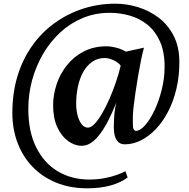

<svg xmlns="http://www.w3.org/2000/svg" viewBox="-20 -771 1024 1041"><path d="M47 -158Q47 -269 75.8 -361.5Q104.5 -454 156.8 -526.2Q209 -598.5 279.5 -648.5Q350 -698.5 432.8 -724.8Q515.5 -751 605.5 -751Q667.5 -751 729 -732Q790.5 -713 841 -674.5Q891.5 -636 922 -576Q952.5 -516 952.5 -433.5Q952.5 -356.5 936.2 -288.5Q920 -220.5 891.2 -165.5Q862.5 -110.5 824.8 -71Q787 -31.5 744.2 -10Q701.5 11.5 657 11.5Q634.5 11.5 621.5 -0.8Q608.5 -13 602.8 -34Q597 -55 597 -82.5Q597 -93.5 597.8 -114.8Q598.5 -136 601.2 -162.2Q604 -188.5 610.5 -214.5Q591 -165.5 569.8 -123Q548.5 -80.5 525.2 -48.5Q502 -16.5 476.5 1.5Q451 19.5 422.5 19.5Q385.5 19.5 350 -5.8Q314.5 -31 291.2 -80Q268 -129 268 -200Q268 -257.5 287 -314.2Q306 -371 343 -417.5Q380 -464 434.2 -492Q488.5 -520 558 -520Q573 -520 592 -516.5Q611 -513 629.8 -506.5Q648.5 -500 662.5 -491L760.5 -512.5Q752.5 -484 744.2 -443Q736 -402 728.2 -356Q720.5 -310 714 -265.8Q707.5 -221.5 703.5 -185.5Q700 -151 700.2 -130.2Q700.5 -109.5 700.5 -95.5Q700.5 -76.5 705.2 -69Q710 -61.5 716.5 -61.5Q740 -61.5 767 -92.2Q794 -123 818 -173.5Q842 -224 857.2 -285.8Q872.5 -347.5 872.5 -409Q872.5 -489 848 -544.8Q823.5 -600.5 781.5 -635.2Q739.5 -670 685.8 -685.8Q632 -701.5 574.5 -701.5Q496 -701.5 428.2 -673.2Q360.5 -645 306.2 -594.8Q252 -544.5 213.5 -478.5Q175 -412.5 154.2 -336.5Q133.5 -260.5 133.5 -180.5Q133.5 -58.5 175.8 27Q218 112.5 292.2 157.2Q366.5 202 462.5 202.5Q508.5 202.5 547 195Q585.5 187.5 614.5 177Q643.5 166.5 660 157L672 191Q637.5 218 581.5 234Q525.5 250 453 250Q359 250 284 219Q209 188 156 132.8Q103 77.5 75 3Q47 -71.5 47 -158ZM393 -209Q393 -174.5 400.8 -145Q408.5 -115.5 422.8 -97.2Q437 -79 457 -79Q473.5 -79 493 -99.5Q512.5 -120 533 -155Q553.5 -190 572.8 -233.8Q592 -277.5 608 -324.2Q624 -371 634.5 -415Q627 -426 612.2 -435.5Q597.5 -445 580.2 -450.8Q563 -456.5 549 -456.5Q509.5 -456.5 480 -436Q450.5 -415.5 431.2 -380.8Q412 -346 402.5 -301.5Q393 -257 393 -209Z"/></svg>

Font: Merriweather 36pt ExtraBold
Style: Italic
Weight: 800
Italic angle: -7.8°
Version: Version 2.101